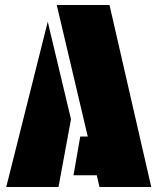

<svg xmlns="http://www.w3.org/2000/svg" viewBox="-20 -748 630 768"><path d="M207 -728H418L585 0H378L367 -47H274L301 -202H331ZM214 0H5L171 -661L264 -271Z"/></svg>

Font: Protest Guerrilla
Style: Regular
Weight: 400
Designer: Octavio Pardo
Foundry: Ashler Design
Version: Version 2.005; ttfautohint (v1.8.4.7-5d5b)